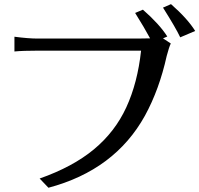

<svg xmlns="http://www.w3.org/2000/svg" viewBox="-20 -883 950 915"><path d="M48.8 -637.7V-708Q115.2 -699.2 160.2 -699.2H546.9Q679.7 -699.2 695.3 -700.2Q668 -751 624 -821.3L661.1 -836.9Q740.2 -767.6 777.3 -709L756.8 -700.2L793.9 -675.8Q785.2 -657.2 774.4 -616.2Q739.3 -457 670.9 -332Q527.3 -72.3 210.9 11.7L168.9 -32.2Q327.1 -87.9 427.7 -171.4Q528.3 -254.9 582 -371.6Q635.7 -488.3 652.3 -641.6H160.2Q89.8 -641.6 48.8 -637.7ZM756.8 -846.7 794.9 -863.3Q874 -793.9 910.2 -735.4L838.9 -705.1Q818.4 -749 756.8 -846.7Z"/></svg>

Font: GenEi LateMin P v2
Style: Medium
Weight: 500
Designer: o_tamon (Modified)
Foundry: o_tamon / Adobe Systems Incorporated / FONT 910 / Philipp H. Poll
Version: Version 2.1;Original Version 1.004